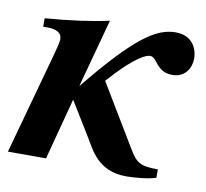

<svg xmlns="http://www.w3.org/2000/svg" viewBox="-83 -527 648 605"><g transform="rotate(10 240.5 -225.0)"><path d="M163 -244 222 -462C168 -450 96 -440 18 -434V-407H32C62 -407 78 -397 78 -378C78 -370 75 -357 69 -334L-23 0H99L151 -197L219 -86C239 -54 266 12 357 12C380 12 423 9 452 0V-27C393 -27 382 -37 358 -77L240 -273C321 -365 356 -375 366 -375C390 -375 392 -328 445 -328C486 -328 504 -361 504 -390C504 -424 485 -462 433 -462C372 -462 308 -421 164 -244Z"/></g></svg>

Font: XITS
Style: Bold Italic
Weight: 700
Italic angle: -16.33°
Designer: MicroPress Inc., with final additions and corrections provided by Coen Hoffman, Elsevier (retired)
Version: Version 1.302